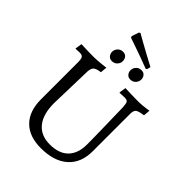

<svg xmlns="http://www.w3.org/2000/svg" viewBox="-271 -1083 1223 1223"><g transform="rotate(45 340.5 -472.0)"><path d="M327 12Q222 12 165 -45.5Q108 -103 108 -209V-540Q108 -572 101 -583Q94 -594 71 -594Q62 -594 49.5 -593Q37 -592 37 -592L35 -596L42 -640Q42 -640 62.5 -639Q83 -638 109.5 -637.5Q136 -637 155 -637Q171 -637 189.5 -638.5Q208 -640 224 -641.5Q240 -643 250 -644.5Q260 -646 260 -646L256 -601Q219 -596 206.5 -584.5Q194 -573 192 -544L184 -250Q184 -151 227 -98Q270 -45 351 -45Q433 -45 476 -88.5Q519 -132 519 -214Q519 -235 518.5 -274Q518 -313 517 -358.5Q516 -404 515 -445.5Q514 -487 513.5 -513.5Q513 -540 513 -540Q511 -575 504.5 -584.5Q498 -594 476 -594Q467 -594 450 -593Q433 -592 433 -592L431 -596L438 -640Q438 -640 450 -639.5Q462 -639 480 -638.5Q498 -638 517.5 -637.5Q537 -637 551 -637Q573 -637 595 -639Q617 -641 632.5 -643.5Q648 -646 648 -646L644 -601Q601 -595 588 -585Q575 -575 575 -544V-208Q575 -103 510 -45.5Q445 12 327 12ZM442 -818Q403 -833 366 -846.5Q329 -860 299.5 -870Q270 -880 253 -886Q236 -892 236 -892L232 -902L248 -950L257 -956Q257 -956 274.5 -946Q292 -936 321 -920Q350 -904 385.5 -884.5Q421 -865 456 -847L450 -823ZM255 -700Q235 -700 224.5 -713.5Q214 -727 214 -743Q214 -763 228 -778Q242 -793 264 -793Q284 -793 294.5 -780Q305 -767 305 -750Q305 -730 291 -715Q277 -700 255 -700ZM421 -700Q401 -700 390.5 -713.5Q380 -727 380 -743Q380 -763 394 -778Q408 -793 430 -793Q450 -793 460.5 -780Q471 -767 471 -750Q471 -730 457 -715Q443 -700 421 -700Z"/></g></svg>

Font: Alegreya
Style: Regular
Weight: 400
Designer: Juan Pablo del Peral
Foundry: Huerta Tipografica
Version: Version 2.009